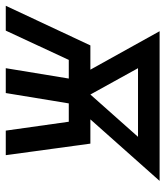

<svg xmlns="http://www.w3.org/2000/svg" viewBox="16 -584 560 649"><g transform="rotate(90 295.5 -260.0)"><path d="M-9 0 125 -286H207L77 -520H583L375 -286H457L496 0H413L383 -213H321L286 0H202L237 -213H174L75 0ZM291 -286 434 -447H202Z"/></g></svg>

Font: Iosevka SS04 Extended
Style: Italic
Weight: 400
Width: 7
Italic angle: -9°
Monospace: yes
Designer: Belleve Invis
Foundry: Belleve Invis
Version: Version 19.0.0; ttfautohint (v1.8.4)